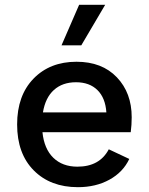

<svg xmlns="http://www.w3.org/2000/svg" viewBox="-20 -766 618 796"><path d="M416 -746 317 -578H235L308 -746ZM526 -280Q526 -248 522 -218H156Q163 -149 201 -112Q239 -75 301 -75Q393 -75 431 -147L516 -107Q490 -52 433.5 -21Q377 10 303 10Q189 10 120 -59.5Q51 -129 51 -250Q51 -370 119 -440Q187 -510 297 -510Q403 -510 464.5 -445.5Q526 -381 526 -280ZM158 -300H421Q417 -360 384 -392.5Q351 -425 295 -425Q239 -425 203.5 -393Q168 -361 158 -300Z"/></svg>

Font: Elaine Sans Medium
Style: Regular
Weight: 500
Designer: Wei Huang
Foundry: Wei Huang
Version: Version 2.001;PS 002.001;hotconv 1.0.88;makeotf.lib2.5.64775